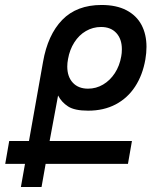

<svg xmlns="http://www.w3.org/2000/svg" viewBox="-20 -752 640 772"><path d="M80.5 -93H1L17 -185H96.5L153 -503Q172 -612 230.2 -672Q288.5 -732 388.5 -732Q448 -732 488.5 -710.8Q529 -689.5 549 -651.8Q569 -614 569 -563.5Q569 -539.5 564.5 -513Q553.5 -450 523.2 -403.8Q493 -357.5 445 -332.2Q397 -307 334.5 -307Q280 -307 253.8 -324Q227.5 -341 213.5 -368L179.5 -185H510.5L494.5 -93H163.5L147 0H64ZM250.5 -484.5Q250.5 -443.5 272.8 -419.5Q295 -395.5 334 -395.5Q366.5 -395.5 394.5 -412Q422.5 -428.5 441.8 -458Q461 -487.5 467.5 -525.5Q470 -538 470 -554Q470 -595 447.8 -619.2Q425.5 -643.5 386.5 -643.5Q353.5 -643.5 325.5 -627.2Q297.5 -611 278.8 -581.5Q260 -552 253.5 -514.5Q250.5 -499 250.5 -484.5Z"/></svg>

Font: JuliaMono
Style: Italic
Weight: 400
Italic angle: -9°
Monospace: yes
Designer: cormullion
Foundry: corm
Version: Version 0.057; ttfautohint (v1.8.4)